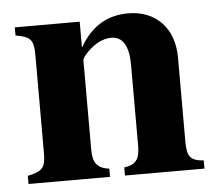

<svg xmlns="http://www.w3.org/2000/svg" viewBox="-41 -518 638 563"><g transform="rotate(-5 278.0 -236.5)"><path d="M539 0V-24C500 -27 490 -39 490 -84V-331C490 -418 437 -473 355 -473C295 -473 247 -446 213 -386H212V-461H21V-437C65 -430 74 -419 74 -376V-87C74 -45 66 -33 21 -24V0H261V-24C224 -29 213 -47 213 -84V-348C213 -352 220 -362 230 -372C252 -394 276 -406 300 -406C334 -406 351 -377 351 -321V-84C351 -44 339 -28 305 -24V0Z"/></g></svg>

Font: XITS
Style: Bold
Weight: 700
Designer: MicroPress Inc., with final additions and corrections provided by Coen Hoffman, Elsevier (retired)
Version: Version 1.107